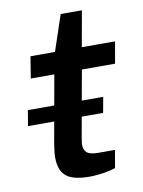

<svg xmlns="http://www.w3.org/2000/svg" viewBox="-80 -735 598 803"><g transform="rotate(-10 219.0 -333.5)"><path d="M18 -241 29 -307H349L337 -241ZM235 12Q191 12 162.5 2Q134 -8 120.5 -31Q107 -54 107 -92Q107 -105 109 -119.5Q111 -134 113 -150L164 -435H64L79 -527H183L234 -679H324L297 -527H438L422 -435H281L231 -156Q230 -147 228.5 -139Q227 -131 227 -125Q227 -103 240 -91.5Q253 -80 288 -80H359L346 -5Q332 0 311.5 4Q291 8 270.5 10Q250 12 235 12Z"/></g></svg>

Font: Archivo Expanded Medium
Style: Italic
Weight: 500
Width: 7
Italic angle: -10°
Designer: Hector Gatti
Foundry: Omnibus-Type
Version: Version 2.001